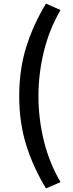

<svg xmlns="http://www.w3.org/2000/svg" viewBox="-20 -849 407 1069"><path d="M236 200Q166 85 126.5 -40Q87 -165 87 -314Q87 -463 126.5 -588.5Q166 -714 236 -829L317 -793Q254 -685 224 -561.5Q194 -438 194 -314Q194 -189 224 -66Q254 57 317 165Z"/></svg>

Font: Noto Sans JP Thin SemiBold
Style: Regular
Weight: 600
Version: Version 2.004-H2;hotconv 1.0.118;makeotfexe 2.5.65603